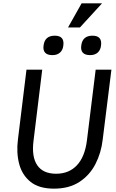

<svg xmlns="http://www.w3.org/2000/svg" viewBox="-20 -1116 691 1146"><path d="M467 -1096H589L457 -952H386ZM240 -844Q247 -903 307 -903Q366 -903 358 -844Q355 -817 338 -802Q321 -787 293 -787Q262 -787 249 -802Q236 -817 240 -844ZM465 -844Q472 -903 532 -903Q591 -903 583 -844Q580 -817 563 -802Q546 -787 518 -787Q487 -787 474 -802Q461 -817 465 -844ZM87 -283 138 -700H232L180 -275Q168 -180 202.5 -129.5Q237 -79 315 -79Q392 -79 439.5 -130Q487 -181 499 -279L551 -700H645L593 -283Q584 -204 550 -137.5Q516 -71 454.5 -30.5Q393 10 302 10Q213 10 162.5 -30.5Q112 -71 94.5 -137.5Q77 -204 87 -283Z"/></svg>

Font: Haskoy Medium
Style: Italic
Weight: 500
Designer: Ertekin Erdin
Foundry: Ertekin Erdin
Version: Version 2.000; ttfautohint (v1.8.4.7-5d5b)